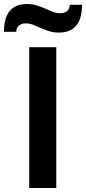

<svg xmlns="http://www.w3.org/2000/svg" viewBox="-50 -935 428 955"><path d="M95.2 0V-700.2H230V0ZM242.7 -772.9Q216.3 -772.9 194.1 -780Q171.9 -787.1 152.3 -795.9Q132.8 -804.7 114.7 -811.8Q96.7 -818.8 77.6 -818.8Q59.1 -818.8 45.7 -809.3Q32.2 -799.8 30.8 -776.9H-30.3Q-30.3 -806.6 -24.4 -832Q-18.6 -857.4 -5.1 -876Q8.3 -894.5 30.5 -904.8Q52.7 -915 85 -915Q111.3 -915 133.5 -908Q155.8 -900.9 175.3 -892.1Q194.8 -883.3 212.9 -876.2Q231 -869.1 250 -869.1Q268.6 -869.1 282 -878.7Q295.4 -888.2 296.9 -911.1H357.9Q357.9 -880.9 352.1 -855.7Q346.2 -830.6 332.5 -812Q318.8 -793.5 296.9 -783.2Q274.9 -772.9 242.7 -772.9Z"/></svg>

Font: Overpass
Style: Bold
Weight: 700
Designer: Delve Withrington
Foundry: Delve Fonts
Version: Version 1.001